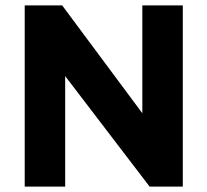

<svg xmlns="http://www.w3.org/2000/svg" viewBox="-20 -687 764 707"><path d="M71 0V-667H209L552.2 -205.3L504.1 -104.5V-667H653.1V0H530.8L182.1 -456.4L220 -529.4V0Z"/></svg>

Font: Maven Pro
Style: Regular
Weight: 400
Designer: Joe Prince
Foundry: Joe Prince
Version: Version 2.103